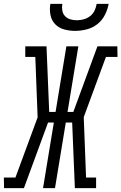

<svg xmlns="http://www.w3.org/2000/svg" viewBox="-60 -975 629 995"><path d="M64 0H-39L-40 -55H20L135 -367L123 -680H71V-735H181L195 -395H228L284 -735H346L290 -395H320L445 -735H548L549 -680H489L374 -368L386 -55H438V0H328L314 -340H281L225 0H163L219 -340H189ZM329 -815Q300 -815 272.5 -822.5Q245 -830 226 -849.5Q207 -869 201.5 -897.5Q196 -926 201 -955H263Q260 -937 263 -920Q266 -903 277 -891.5Q288 -880 304 -875Q320 -870 338 -870Q356 -870 374 -875Q392 -880 407 -891.5Q422 -903 430 -920Q438 -937 441 -955H503Q498 -926 483.5 -897.5Q469 -869 444 -849.5Q419 -830 388.5 -822.5Q358 -815 329 -815Z"/></svg>

Font: Iosevka Curly Slab Light
Style: Italic
Weight: 300
Italic angle: -9°
Monospace: yes
Designer: Belleve Invis
Foundry: Belleve Invis
Version: Version 22.1.2; ttfautohint (v1.8.4)